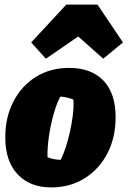

<svg xmlns="http://www.w3.org/2000/svg" viewBox="-20 -803 556 837"><path d="M204 14Q110 14 56.5 -43.5Q3 -101 3 -204Q3 -293 39 -361.5Q75 -430 137.5 -468.5Q200 -507 281 -507Q378 -507 431 -451.5Q484 -396 484 -292Q484 -203 448 -134Q412 -65 348.5 -25.5Q285 14 204 14ZM244 -106Q255 -126 265.5 -157.5Q276 -189 284.5 -226.5Q293 -264 297.5 -301.5Q302 -339 300 -369Q287 -374 272.5 -377.5Q258 -381 243 -382Q228 -355 214.5 -308Q201 -261 193.5 -210Q186 -159 187 -118Q200 -112 214 -109.5Q228 -107 244 -106ZM405 -783 516 -618 430 -547 321 -644 180 -547 116 -618 269 -783Z"/></svg>

Font: Piazzolla Black
Style: Italic
Weight: 900
Italic angle: -11.3°
Designer: Juan Pablo del Peral
Foundry: Huerta Tipografica
Version: Version 1.330